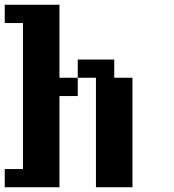

<svg xmlns="http://www.w3.org/2000/svg" viewBox="-20 -789 732 809"><path d="M384.3 0V-461.4H307.6V-538.1H461.4V-461.4H538.1V0ZM0 0V-76.7H76.7V-691.9H0V-769H230.5V-461.4H307.6V-384.3H230.5V0Z"/></svg>

Font: Good Old DOS
Style: Regular
Weight: 400
Designer: Vasily Draigo
Foundry: Vasily Draigo
Version: 1.0